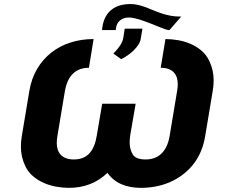

<svg xmlns="http://www.w3.org/2000/svg" viewBox="-20 -901 1112 931"><path d="M85.9 -242.2 122.2 -459.5Q132.1 -519.2 159.4 -565.9Q186.8 -612.6 227.6 -645.1Q268.5 -677.6 321 -694.6Q373.6 -711.6 433.9 -711.6L411.2 -572.4Q388.5 -572.4 369.5 -565.9Q350.5 -559.3 335.6 -545.6Q320.7 -532 310.4 -510.7Q300.1 -489.3 294.7 -459.5L258.5 -242.2Q255.3 -223.7 255.3 -208.1Q255.3 -190.7 259.9 -176Q264.6 -161.2 274.5 -150.6Q284.4 -139.9 300.1 -133.9Q315.7 -127.8 337.7 -127.8Q386.7 -127.8 413.7 -157.7Q440.7 -187.5 449.6 -245.4L475.5 -398.1H637.8L611.5 -245.4Q610.1 -235.8 609.4 -226.9Q608.7 -218 608.7 -209.9Q608.7 -178.3 623.2 -153.1Q637.8 -127.8 686.1 -127.8Q708.5 -127.8 727.5 -134.4Q746.4 -141 761.5 -155Q776.6 -169 787.1 -190.7Q797.6 -212.4 802.6 -242.2L838.8 -459.5Q842 -478.3 842 -493.3Q842 -510.3 837.4 -524.9Q832.7 -539.4 822.8 -549.9Q812.9 -560.4 797.2 -566.4Q781.6 -572.4 759.2 -572.4L782.3 -711.6Q812.1 -711.6 843.8 -706.1Q875.4 -700.6 904.1 -688.2Q932.9 -675.8 956.7 -655.7Q980.5 -635.7 994.3 -606.5Q1016 -561.8 1016 -511.7Q1016 -499.3 1014.9 -486.3Q1013.8 -473.4 1011.4 -459.5L975.1 -242.2Q962 -160.9 917.3 -104.4Q894.9 -76 866.8 -54.7Q838.8 -33.4 806.5 -19Q774.1 -4.6 737.9 2.7Q701.7 9.9 663 9.9Q609 9.9 567.8 -8.2Q526.6 -26.3 501.1 -62.9Q425.1 9.9 314.6 9.9Q285.2 9.9 253.6 4.4Q221.9 -1.1 193.2 -13.7Q164.4 -26.3 140.6 -46.2Q116.8 -66.1 103 -94.8Q81.3 -139.6 81.3 -189.6Q81.3 -202.1 82.4 -215.2Q83.5 -228.3 85.9 -242.2ZM477.3 -774.9Q481.9 -801.5 493.3 -821.6Q504.6 -841.6 522 -854.9Q539.4 -868.3 562.1 -874.8Q584.9 -881.4 611.9 -881.4Q631.7 -881.4 650.2 -877Q668.7 -872.5 687 -865.8Q705.3 -859 723.9 -851Q742.5 -843 762.8 -836.3Q783 -829.5 805.4 -825.1Q827.8 -820.7 853.3 -820.7H858.7L801.8 -755.3H797.6Q792.3 -755.3 779.7 -759.8Q767 -764.2 750.4 -771Q733.7 -777.7 713.8 -785.7Q693.9 -793.7 674.4 -800.4Q654.8 -807.2 636.5 -811.6Q618.3 -816.1 604.4 -816.1Q581.3 -816.1 564.1 -803.6Q546.9 -791.2 542.6 -766.3L541.2 -755.3H474.4ZM577.4 -715.2 584.9 -762.1H670.8L662.3 -712.4Q660.2 -698.2 650.4 -683.4Q640.6 -668.7 627 -655.5Q613.3 -642.4 597.5 -631.6Q581.7 -620.7 567.5 -614.3L529.8 -641.3Q550.1 -661.6 562.1 -679.9Q574.2 -698.2 577.4 -715.2Z"/></svg>

Font: Inter P Extra Bold
Style: Italic
Weight: 800
Italic angle: 9.39999°
Designer: Rasmus Andersson
Foundry: rsms
Version: Version 3.018;git-588b23468